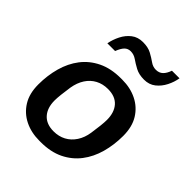

<svg xmlns="http://www.w3.org/2000/svg" viewBox="-206 -864 1001 1001"><g transform="rotate(45 294.0 -363.5)"><path d="M250 10Q190 10 142.5 -13.5Q95 -37 67 -82Q39 -127 39 -194Q39 -260 55.5 -319.5Q72 -379 106.5 -424Q141 -469 194.5 -495Q248 -521 321 -521H331Q391 -521 438.5 -497.5Q486 -474 514 -429Q542 -384 542 -317Q542 -251 525.5 -191.5Q509 -132 474.5 -87Q440 -42 387 -16Q334 10 260 10ZM268 -77Q306 -77 336 -93Q366 -109 386 -139.5Q406 -170 412 -211Q417 -244 420 -271.5Q423 -299 423 -316Q423 -371 395 -402.5Q367 -434 313 -434Q275 -434 245 -418Q215 -402 195.5 -372Q176 -342 169 -300Q164 -267 161 -239.5Q158 -212 158 -195Q158 -140 186.5 -108.5Q215 -77 268 -77ZM142 -600Q148 -633 164 -664.5Q180 -696 206 -716Q232 -736 269 -736Q307 -736 332 -722.5Q357 -709 376.5 -695Q396 -681 418 -681Q442 -681 457 -695.5Q472 -710 481 -737H537Q532 -705 516 -673.5Q500 -642 474 -621.5Q448 -601 411 -601Q373 -601 347 -615Q321 -629 301 -643Q281 -657 258 -657Q237 -657 223.5 -643Q210 -629 199 -600Z"/></g></svg>

Font: Chivo Medium Medium
Style: Italic
Weight: 500
Italic angle: -8.05°
Version: Version 2.002